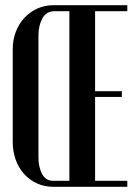

<svg xmlns="http://www.w3.org/2000/svg" viewBox="-20 -719 531 739"><path d="M29 -530Q29 -566 41 -597Q53 -628 74 -650.5Q95 -673 123.5 -686Q152 -699 186 -699H470V-676H346V-368H449V-346H346V-23H470V0H185Q151 0 122.5 -13Q94 -26 73 -49Q52 -72 40.5 -104Q29 -136 29 -173ZM128 -583V-113Q128 -76 142 -49.5Q156 -23 185 -23H247V-676H190Q158 -676 143 -648Q128 -620 128 -583Z"/></svg>

Font: Moniqa Narrow Heading
Style: Bold
Weight: 700
Width: 4
Designer: Rajesh Rajput
Foundry: Rajesh Rajput
Version: Version 1.000